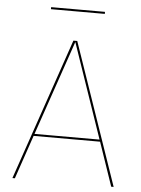

<svg xmlns="http://www.w3.org/2000/svg" viewBox="-58 -896 691 941"><g transform="rotate(5 288.0 -425.5)"><path d="M278 -697H297L537 0H525L451.5 -215H124.5L51 0H39ZM448 -225 288 -691 128 -225ZM155 -851H420V-841H155Z"/></g></svg>

Font: HK Grotesk Thin
Style: Regular
Weight: 100
Designer: Alfredo Marco Pradil
Foundry: Hanken Design Co.
Version: Version 3.001